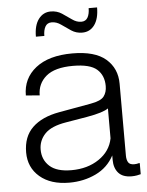

<svg xmlns="http://www.w3.org/2000/svg" viewBox="-54 -807 661 862"><g transform="rotate(-5 276.0 -376.5)"><path d="M224 10Q140 10 91 -32Q42 -74 42 -142Q42 -213 84.5 -254Q127 -295 205 -309L350 -335Q396 -343 410 -361.5Q424 -380 424 -408Q424 -456 393 -483.5Q362 -511 285 -511Q203 -511 164 -478Q125 -445 125 -392L63 -397Q63 -474 122 -520.5Q181 -567 287 -567Q389 -567 438 -524.5Q487 -482 487 -413V-89Q487 -70 494 -58.5Q501 -47 521 -47Q532 -47 542 -50H546V0Q540 2 528.5 4Q517 6 505 6Q465 6 445.5 -16Q426 -38 426 -75V-95Q398 -42 343.5 -16Q289 10 224 10ZM238 -45Q311 -45 362.5 -80Q414 -115 425 -172V-307Q414 -299 390.5 -291.5Q367 -284 327 -277L232 -261Q165 -250 136.5 -220Q108 -190 108 -149Q108 -103 140 -74Q172 -45 238 -45ZM131 -656Q131 -707 152 -735Q173 -763 207 -763Q235 -763 257 -748.5Q279 -734 299 -719.5Q319 -705 340 -705Q360 -705 369 -721Q378 -737 378 -763H416Q416 -712 395.5 -684Q375 -656 340 -656Q313 -656 291 -670.5Q269 -685 249 -699.5Q229 -714 207 -714Q187 -714 178 -698Q169 -682 169 -656Z"/></g></svg>

Font: BDO Grotesk Light
Style: Regular
Weight: 300
Designer: Deni Anggara
Foundry: Lokal Container
Version: Version 2.000